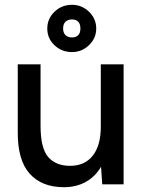

<svg xmlns="http://www.w3.org/2000/svg" viewBox="-20 -768 601 800"><path d="M401 -73Q376 -31 336.5 -9.5Q297 12 246 12Q154 12 103.5 -44.5Q53 -101 54 -219V-500H149V-244Q149 -150 181 -113.5Q213 -77 272 -77Q333 -77 366.5 -119.5Q400 -162 400 -240V-500H495V0H406ZM177 -649Q177 -690 207 -719Q237 -748 280 -748Q321 -748 351 -719Q381 -690 381 -649Q381 -609 351 -580Q321 -551 280 -551Q237 -551 207 -579.5Q177 -608 177 -649ZM280 -612Q297 -612 306 -621.5Q315 -631 315 -649Q315 -668 306 -677.5Q297 -687 280 -687Q263 -687 253 -677.5Q243 -668 243 -649Q243 -631 253 -621.5Q263 -612 280 -612Z"/></svg>

Font: Oak Sans Medium
Style: Regular
Weight: 500
Designer: Erik Kennedy, Walven
Foundry: Erik Kennedy, Walven
Version: Version 1.000